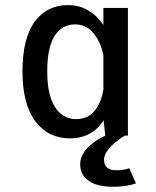

<svg xmlns="http://www.w3.org/2000/svg" viewBox="-20 -531 610 752"><path d="M469.5 0Q466 2 460.5 5.2Q455 8.5 441 19.2Q427 30 416 40.5Q405 51 396.2 66Q387.5 81 387.5 94.5Q387.5 113.5 398.2 124Q409 134.5 426 135.5Q443 136.5 457.8 134.5Q472.5 132.5 486.5 128L512.5 187.5Q477.5 198.5 439.8 200.2Q402 202 369.2 195Q336.5 188 315.2 166.5Q294 145 294 112.5Q294 92.5 304.2 73.5Q314.5 54.5 329 41.8Q343.5 29 358 19.2Q372.5 9.5 383 5L393 0H392L386 -59.5Q339.5 11 253.5 11Q169.5 11 118.8 -55.5Q68 -122 68 -251Q68 -380.5 115.8 -445.8Q163.5 -511 246.5 -511Q290.5 -511 325.8 -490Q361 -469 385 -433V-500H481V0ZM165 -251Q165 -159.5 195.2 -112Q225.5 -64.5 278.5 -64.5Q323.5 -64.5 350 -96.2Q376.5 -128 385 -181V-314Q375.5 -364.5 347 -400Q318.5 -435.5 274.5 -435.5Q222 -435.5 193.5 -389.8Q165 -344 165 -251Z"/></svg>

Font: League Mono Narrow
Style: Regular
Weight: 400
Width: 3
Designer: Tyler Finck
Foundry: The League of Moveable Type / Tyler Finck
Version: Version 2.210